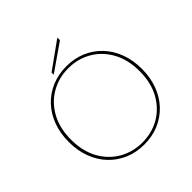

<svg xmlns="http://www.w3.org/2000/svg" viewBox="-227 -1061 1247 1247"><g transform="rotate(-45 396.0 -437.5)"><path d="M396 8Q323 8 261.5 -18Q200 -44 154.5 -92Q109 -140 84.5 -206Q60 -272 60 -351Q60 -430 84.5 -496Q109 -562 154.5 -610Q200 -658 261.5 -684Q323 -710 396 -710Q470 -710 531 -684Q592 -658 637.5 -610Q683 -562 707.5 -496Q732 -430 732 -351Q732 -272 707.5 -206Q683 -140 637.5 -92Q592 -44 531 -18Q470 8 396 8ZM396 -10Q484 -10 555 -51Q626 -92 668.5 -168.5Q711 -245 711 -351Q711 -457 668.5 -533.5Q626 -610 555 -651Q484 -692 396 -692Q309 -692 237.5 -651Q166 -610 123.5 -533.5Q81 -457 81 -351Q81 -245 123.5 -168.5Q166 -92 237.5 -51Q309 -10 396 -10ZM300 -749 487 -883V-859L300 -729Z"/></g></svg>

Font: Poppins Devanagari Thin
Style: Regular
Weight: 100
Designer: Ninad Kale (Devanagari), Jonny Pinhorn (Latin)
Foundry: Indian Type Foundry
Version: 4.005